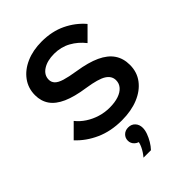

<svg xmlns="http://www.w3.org/2000/svg" viewBox="-288 -857 1274 1274"><g transform="rotate(-45 349.5 -219.5)"><path d="M37 -117 128 -208Q154 -175 191 -151Q228 -127 271 -114Q314 -101 359 -101Q408 -101 443.5 -113Q479 -125 498.5 -147.5Q518 -170 518 -200Q518 -240 479.5 -264.5Q441 -289 342 -304Q245 -318 184.5 -345Q124 -372 95.5 -413Q67 -454 67 -510Q67 -575 103.5 -625Q140 -675 204 -703Q268 -731 350 -731Q446 -731 521 -695Q596 -659 648 -598L558 -508Q520 -557 467.5 -586Q415 -615 351 -615Q286 -615 245 -588.5Q204 -562 204 -518Q204 -495 220 -478Q236 -461 273.5 -449.5Q311 -438 375 -428Q472 -413 533.5 -384.5Q595 -356 625 -312Q655 -268 655 -207Q655 -139 617 -89Q579 -39 512 -11.5Q445 16 357 16Q254 16 173 -20.5Q92 -57 37 -117ZM353 292H283Q307 264 322 232Q337 200 335 178L355 200Q327 200 308 182Q289 164 289 139Q289 113 307 95.5Q325 78 353 78Q383 78 401.5 98Q420 118 420 149Q420 171 410.5 197Q401 223 386 248Q371 273 353 292Z"/></g></svg>

Font: Wix Madefor Display
Style: Bold
Weight: 700
Designer: Dalton Maag Ltd
Foundry: Dalton Maag Ltd
Version: Version 3.100